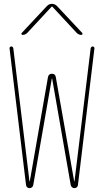

<svg xmlns="http://www.w3.org/2000/svg" viewBox="-20 -970 540 990"><path d="M131.8 0Q125 0 120.1 -4.4Q115.2 -8.8 114.3 -15.6L29.3 -719.7Q28.3 -723.6 31.2 -727.1Q34.2 -730.5 38.1 -730.5Q46.9 -730.5 48.8 -719.7L131.8 -36.1Q131.8 -35.2 132.8 -35.2Q133.8 -35.2 133.8 -36.1L227.5 -573.2Q231.4 -589.8 248 -589.8Q264.6 -589.8 267.6 -573.2L362.3 -36.1Q362.3 -35.2 363.3 -35.2Q364.3 -35.2 364.3 -36.1L447.3 -719.7Q449.2 -729.5 458 -730.5Q461.9 -730.5 464.8 -727.1Q467.8 -723.6 466.8 -719.7L381.8 -15.6Q380.9 -8.8 376 -4.4Q371.1 0 364.3 0Q349.6 0 344.7 -15.6L249 -564.5Q249 -565.4 248 -565.4Q247.1 -565.4 247.1 -564.5L151.4 -15.6Q147.5 0 131.8 0ZM96.7 -790Q92.8 -790 90.8 -793.5Q88.9 -796.9 91.8 -799.8L222.7 -939.5Q233.4 -950.2 247.6 -950.2Q261.7 -950.2 273.4 -939.5L404.3 -799.8Q406.2 -796.9 404.8 -793.5Q403.3 -790 399.4 -790Q386.7 -790 376 -799.8L250 -935.5H248H246.1L120.1 -799.8Q109.4 -790 96.7 -790Z"/></svg>

Font: Rounded Mgen+ 1mn thin
Style: Regular
Weight: 100
Designer: [Source Han Sans]
Ryoko NISHIZUKA  (kana & ideographs); Paul D. Hunt (Latin, Greek & Cyrillic); Wenlong ZHANG  (bopomofo
Version: Version 1.059.20150602